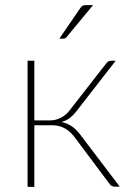

<svg xmlns="http://www.w3.org/2000/svg" viewBox="-20 -731 509 752"><path d="M397.5 -484.5Q400.5 -488 404.5 -490.5Q408.5 -493 413.5 -493H433L279.5 -295.5Q268 -280.5 254 -269.5Q240 -258.5 220.5 -253Q243 -248.5 260.5 -236.8Q278 -225 292.5 -206L449 0H430.5Q416.5 0 410 -9.5L270 -196.5Q254 -217.5 232.5 -229Q211 -240.5 184 -240.5H114.5V1H88V-493H114.5V-259.5H177.5Q198.5 -259.5 219 -270.2Q239.5 -281 252.5 -298.5ZM344.5 -711 240.5 -585.5Q236 -579.5 228.5 -579.5H212.5L293.5 -698Q298.5 -705.5 303 -708.2Q307.5 -711 317.5 -711Z"/></svg>

Font: Lato ExtraLight
Style: Regular
Weight: 275
Designer: Lukasz Dziedzic with Adam Twardoch and Botio Nikoltchev
Foundry: tyPoland Lukasz Dziedzic
Version: Version 2.015; 2015-08-06; http://www.latofonts.com/